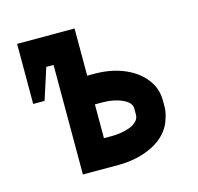

<svg xmlns="http://www.w3.org/2000/svg" viewBox="-79 -578 684 662"><g transform="rotate(-15 262.5 -247.0)"><path d="M267.6 -325.2Q338.9 -325.2 392.6 -295.9Q427.7 -276.9 449.5 -245.8Q471.2 -214.8 471.2 -174.3V-151.9Q471.2 -142.6 468.8 -130.4Q466.3 -118.2 459.2 -99.4Q452.1 -80.6 435.1 -61.5Q418 -42.5 393.1 -29.3Q338.9 -0.5 267.6 0H138.7V-391.1H112.8L76.7 -279.3H36.1V-493.7H241.2V-325.2ZM368.7 -174.3Q368.7 -195.3 338.6 -209Q308.6 -222.7 267.6 -222.7H241.2V-102.1H267.6Q283.7 -102.1 300.3 -104.5Q316.9 -106.9 332.8 -112.5Q348.6 -118.2 358.6 -128.2Q368.7 -138.2 368.7 -151.9Z"/></g></svg>

Font: Anka/Coder Condensed
Style: Bold
Weight: 700
Width: 4
Monospace: yes
Version: Version 001.100